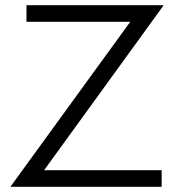

<svg xmlns="http://www.w3.org/2000/svg" viewBox="-20 -720 666 740"><path d="M20 0H603V-64H150L611 -700H82V-636H482Z"/></svg>

Font: LilGrotesk
Style: Regular
Weight: 400
Designer: Bastien Sozeau
Foundry: NBR — Bastien Sozeau
Version: Version 2.001